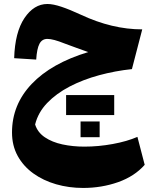

<svg xmlns="http://www.w3.org/2000/svg" viewBox="-20 -573 771 953"><path d="M379.9 29.8H474.6V107.9H379.9ZM308.1 -2V-101.1H546.9V-2ZM50.3 -284.2Q54.2 -413.1 101.3 -483.2Q148.4 -553.2 215.3 -553.2Q243.7 -553.2 285.2 -539.3Q326.7 -525.4 381.3 -500Q536.6 -427.2 686 -427.2L634.8 -230Q551.8 -221.2 472.2 -199.7Q392.6 -178.2 325.9 -143.6Q259.3 -108.9 214.1 -61.8Q168.9 -14.6 154.3 44.9Q166.5 84 202.6 108.4Q238.8 132.8 290 143.8Q341.3 154.8 398.4 154.8Q468.8 154.8 539.6 141.8Q610.4 128.9 662.1 106.4L698.2 245.1Q647.9 302.2 566.2 331.1Q484.4 359.9 392.6 359.9Q322.3 359.9 258.5 341.6Q194.8 323.2 145.5 287.8Q96.2 252.4 67.9 201.2Q39.6 149.9 39.6 84.5Q39.6 -53.7 137.5 -156.5Q235.4 -259.3 418 -314.5Q390.6 -324.2 359.6 -335.4Q328.6 -346.7 299.8 -357.4Q243.7 -379.9 215.3 -379.9Q188.5 -379.9 175.8 -355.5Q163.1 -331.1 159.7 -277.3Z"/></svg>

Font: Pinar-DS3-FD ExtraBold
Style: Regular
Weight: 800
Designer: Amin Abedi
Version: Version 3.000